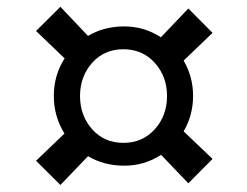

<svg xmlns="http://www.w3.org/2000/svg" viewBox="-20 -627 714 554"><path d="M444.8 -180.2Q396.5 -148.9 338.4 -148.9Q280.3 -148.9 233.9 -176.3L154.3 -93.3L84 -163.1L166 -241.7Q135.3 -291 135.3 -350.1Q135.3 -410.2 166.5 -458.5L84 -537.6L154.3 -607.4L233.9 -523.4Q280.3 -550.8 338.1 -550.8Q396 -550.8 444.3 -519.5L523.4 -602.5L593.3 -532.2L509.8 -452.1Q537.1 -405.8 537.1 -350.1Q537.1 -294.4 509.8 -248L593.3 -168.5L523.4 -98.1ZM335.9 -214.8Q391.1 -214.8 426.5 -253.9Q461.9 -293 461.9 -349.9Q461.9 -406.7 426.5 -445.8Q391.1 -484.9 335.9 -484.9Q280.8 -484.9 245.8 -445.6Q210.9 -406.2 210.9 -349.9Q210.9 -293.5 245.8 -254.2Q280.8 -214.8 335.9 -214.8Z"/></svg>

Font: Arbutus Slab
Style: Regular
Weight: 400
Designer: Karolina Lach
Foundry: Karolina Lach
Version: Version 1.001; ttfautohint (v0.92) -l 10 -r 16 -G 200 -x 7 -